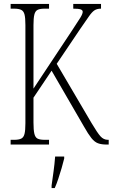

<svg xmlns="http://www.w3.org/2000/svg" viewBox="-20 -734 572 975"><path d="M34 0V-24H52Q75 -24 87.5 -30Q100 -36 104.5 -54Q109 -72 109 -108V-607Q109 -643 104.5 -660.5Q100 -678 87.5 -684Q75 -690 52 -690H34V-714H229V-690H206Q183 -690 171 -684Q159 -678 154.5 -660Q150 -642 150 -606V-284L347 -581Q377 -626 388.5 -645Q400 -664 400 -674Q400 -683 389 -686.5Q378 -690 352 -690V-714H493V-690Q472 -690 459 -681Q446 -672 431 -650Q416 -628 388 -588L268 -410L445 -109Q474 -60 490 -42Q506 -24 528 -24H532V0H521Q495 0 477.5 -6.5Q460 -13 444 -33Q428 -53 406 -92L242 -375L150 -238V-112Q150 -74 154.5 -55Q159 -36 171 -30Q183 -24 207 -24H229V0ZM242 208Q247 172 252 136Q257 100 260 61H306V71Q301 92 293 119.5Q285 147 276 174Q267 201 258 221H242Z"/></svg>

Font: Noto Serif Ethiopic ExtraCondensed ExtraLight
Style: Regular
Weight: 200
Width: 2
Designer: Monotype Design Team
Foundry: Monotype Imaging Inc.
Version: Version 2.102; ttfautohint (v1.8.4.7-5d5b)